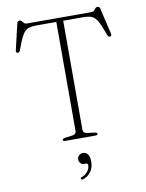

<svg xmlns="http://www.w3.org/2000/svg" viewBox="-102 -795 834 1099"><g transform="rotate(-10 315.5 -245.0)"><path d="M130 -700H501Q514 -700 519.5 -706Q525 -712 529.2 -717.8Q533.5 -723.5 541.5 -723.5Q553.5 -723.5 556.5 -711.5L592 -560Q595 -546.5 585 -544Q574.5 -541.5 569.5 -555Q549.5 -611.5 534.8 -637.8Q520 -664 501.2 -671.8Q482.5 -679.5 450 -679.5H335.5V-46Q335.5 -26 360 -23L402 -17.5Q416.5 -15.5 416.5 -8Q416.5 0 404 0H227Q214.5 0 214.5 -8Q214.5 -15.5 229 -17.5L271 -23Q295.5 -26 295.5 -46V-679.5H181Q149 -679.5 130.2 -671.8Q111.5 -664 96.8 -637.8Q82 -611.5 61.5 -555Q56.5 -541.5 46 -544Q36 -546.5 39 -560L74.5 -711.5Q77.5 -723.5 89.5 -723.5Q98 -723.5 102 -717.8Q106 -712 111.8 -706Q117.5 -700 130 -700ZM313.5 148.5Q298.5 148.5 290.2 139.5Q282 130.5 282 118Q282 103.5 291.8 94.5Q301.5 85.5 315.5 85.5Q331.5 85.5 342.5 98.8Q353.5 112 353.5 142.5Q353.5 177.5 336 201.2Q318.5 225 291 233.5Q281.5 236.5 278.5 230Q275 223 285 220.5Q307 212.5 320 195.5Q333 178.5 333 160Q333 148.5 322 148.5Z"/></g></svg>

Font: Fraunces 9pt S000 Thin
Style: Regular
Weight: 100
Version: Version 1.000; ttfautohint (v1.8.3)